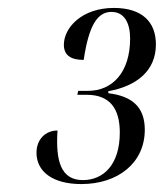

<svg xmlns="http://www.w3.org/2000/svg" viewBox="-20 -844 413 484"><path d="M185 -380C277 -380 345 -433 345 -517C345 -576 311 -602 253 -609V-614C324 -627 373 -665 373 -732C373 -789 338 -824 267 -824C186 -824 141 -774 141 -731C141 -703 161 -693 191 -693C204 -781 226 -814 261 -814C294 -814 308 -785 308 -747C308 -661 263 -615 202 -615H177L175 -605H199C257 -605 282 -570 282 -510C282 -428 240 -390 189 -390C133 -390 120 -439 125 -515C94 -515 72 -492 72 -459C72 -412 112 -380 185 -380Z"/></svg>

Font: Noto Serif Display ExtraCondensed Medium
Style: Italic
Weight: 500
Width: 2
Italic angle: -12°
Designer: Monotype Design Team
Foundry: Monotype Imaging Inc.
Version: Version 2.009